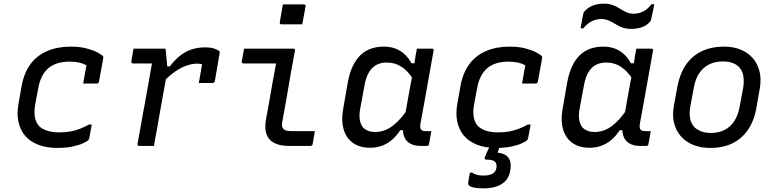

<svg xmlns="http://www.w3.org/2000/svg" viewBox="-20 -798 4240 1050"><path d="M366 -543Q416 -543 452.5 -533.5Q489 -524 511.5 -512Q534 -500 541 -493Q544 -490 544.5 -487.5Q545 -485 545 -481L521 -350Q521 -348 519 -345.5Q517 -343 514.5 -342Q512 -341 509 -341Q490 -341 471.5 -341Q453 -341 435 -341L437 -353Q441 -376 445 -398.5Q449 -421 453 -441Q434 -451 412 -456Q390 -461 360 -461Q312 -461 277 -445.5Q242 -430 220 -397.5Q198 -365 189 -315L174 -234Q165 -191 170.5 -159Q176 -127 195 -107Q213 -91 240 -82.5Q267 -74 305 -74Q338 -74 365 -79Q392 -84 416.5 -93.5Q441 -103 467 -117H482Q479 -98 475 -79.5Q471 -61 468 -42Q467 -39 466 -36.5Q465 -34 463 -32Q454 -23 431 -13Q408 -3 373.5 4Q339 11 294 11Q234 11 189 -6.5Q144 -24 117 -56Q90 -88 80.5 -133.5Q71 -179 82 -236L98 -326Q111 -399 146.5 -447Q182 -495 238.5 -519Q295 -543 366 -543Z M710 -532Q722 -532 739.5 -532Q757 -532 777 -532Q797 -532 817 -532Q837 -532 855 -532Q873 -532 885 -532Q885 -532 886.5 -520.5Q888 -509 889.5 -492Q891 -475 892.5 -458Q894 -441 895 -429Q896 -417 896 -417Q890 -381 883 -341.5Q876 -302 868.5 -261.5Q861 -221 854 -180.5Q847 -140 840 -100Q835 -74 830.5 -49Q826 -24 822 0Q802 0 782 0Q762 0 741 0Q738 0 735.5 -1.5Q733 -3 732.5 -5Q732 -7 732 -11Q740 -52 747.5 -96Q755 -140 763.5 -185.5Q772 -231 780 -276Q788 -321 796 -365Q804 -409 811 -451H794Q780 -451 765.5 -451Q751 -451 736.5 -451Q722 -451 707 -451Q704 -451 702 -452.5Q700 -454 699 -456.5Q698 -459 698 -462Q701 -479 704 -496.5Q707 -514 710 -532ZM1100 -539Q1131 -539 1151 -532.5Q1171 -526 1178 -519Q1180 -518 1180.5 -516.5Q1181 -515 1181.5 -513.5Q1182 -512 1181.5 -510.5Q1181 -509 1181 -507L1155 -355Q1154 -352 1153 -350Q1152 -348 1150 -346.5Q1148 -345 1146 -344.5Q1144 -344 1141 -344Q1123 -344 1104.5 -344Q1086 -344 1067 -344L1070 -359Q1074 -381 1077.5 -402Q1081 -423 1085 -447Q1079 -448 1073 -449Q1067 -450 1058 -450Q1033 -450 1003.5 -440.5Q974 -431 940.5 -408.5Q907 -386 868 -346L874 -435H909Q936 -471 965.5 -494Q995 -517 1029 -528Q1063 -539 1100 -539Z M1315 -532Q1360 -532 1404.5 -532Q1449 -532 1494 -532Q1539 -532 1584 -532Q1587 -532 1589 -531Q1591 -530 1592.5 -527.5Q1594 -525 1593 -521Q1584 -473 1575.5 -426Q1567 -379 1559 -331Q1551 -283 1542.5 -235Q1534 -187 1525 -139Q1521 -121 1522 -110.5Q1523 -100 1531 -92Q1537 -86 1547.5 -83.5Q1558 -81 1576 -81Q1602 -81 1631.5 -81Q1661 -81 1686 -81H1702Q1699 -63 1696 -46Q1693 -29 1690 -11Q1689 -5 1685.5 -2.5Q1682 0 1677 0Q1671 0 1652 0Q1633 0 1608.5 0Q1584 0 1563 0Q1520 0 1492.5 -10.5Q1465 -21 1450.5 -40Q1436 -59 1432.5 -85Q1429 -111 1434 -142Q1442 -182 1448.5 -220.5Q1455 -259 1462 -297.5Q1469 -336 1475.5 -374.5Q1482 -413 1490 -451H1472Q1445 -451 1418.5 -451Q1392 -451 1365 -451Q1338 -451 1311 -451Q1307 -451 1304 -454Q1301 -457 1302 -462Q1305 -479 1308.5 -497Q1312 -515 1315 -532ZM1527 -774Q1541 -774 1555.5 -774Q1570 -774 1584.5 -774Q1599 -774 1613.5 -774Q1628 -774 1642 -774Q1647 -774 1649.5 -771Q1652 -768 1651 -763L1633 -665Q1619 -665 1605 -665Q1591 -665 1576 -665Q1561 -665 1547 -665Q1533 -665 1519 -665Q1514 -665 1511.5 -668Q1509 -671 1510 -676Z M2078 -543Q2114 -543 2142 -532.5Q2170 -522 2192 -502Q2214 -482 2230 -452H2257L2242 -361Q2213 -408 2177 -432Q2141 -456 2096 -456Q2063 -456 2039 -443.5Q2015 -431 1998.5 -404Q1982 -377 1974 -334L1950 -205Q1943 -168 1948 -141Q1953 -114 1968 -98Q1979 -88 1995 -82Q2011 -76 2031 -76Q2062 -76 2091.5 -88.5Q2121 -101 2152 -131Q2183 -161 2217 -212L2194 -86H2169Q2149 -55 2124 -33.5Q2099 -12 2069 -1Q2039 10 2003 10Q1961 10 1929.5 -5Q1898 -20 1879 -48Q1860 -76 1854 -115Q1848 -154 1857 -204L1882 -348Q1892 -401 1910 -438Q1928 -475 1953.5 -498.5Q1979 -522 2010.5 -532.5Q2042 -543 2078 -543ZM2260 -532Q2281 -532 2301 -532Q2321 -532 2342 -532Q2346 -532 2348 -530.5Q2350 -529 2351 -526.5Q2352 -524 2351 -520Q2339 -454 2327 -386Q2315 -318 2303 -251Q2291 -184 2279 -120Q2276 -100 2282 -90.5Q2288 -81 2307 -81Q2312 -81 2316.5 -81Q2321 -81 2324 -81H2339Q2336 -63 2332.5 -44.5Q2329 -26 2326 -9Q2325 -4 2322 -2Q2319 0 2315 0Q2309 0 2299 0Q2289 0 2280 0Q2244 0 2220.5 -14.5Q2197 -29 2188.5 -56Q2180 -83 2186 -120Q2196 -172 2205 -223.5Q2214 -275 2223.5 -326.5Q2233 -378 2243 -430Q2246 -445 2248 -461Q2250 -477 2253 -494.5Q2256 -512 2260 -532Z M2766 -543Q2816 -543 2852.5 -533.5Q2889 -524 2911.5 -512Q2934 -500 2941 -493Q2944 -490 2944.5 -487.5Q2945 -485 2945 -481L2921 -350Q2921 -348 2919 -345.5Q2917 -343 2914.5 -342Q2912 -341 2909 -341Q2890 -341 2871.5 -341Q2853 -341 2835 -341L2837 -353Q2841 -376 2845 -398.5Q2849 -421 2853 -441Q2834 -451 2812 -456Q2790 -461 2760 -461Q2712 -461 2677 -445.5Q2642 -430 2620 -397.5Q2598 -365 2589 -315L2574 -234Q2565 -191 2570.5 -159Q2576 -127 2595 -107Q2613 -91 2640 -82.5Q2667 -74 2705 -74Q2738 -74 2765 -79Q2792 -84 2816.5 -93.5Q2841 -103 2867 -117H2882Q2879 -98 2875 -79.5Q2871 -61 2868 -42Q2867 -39 2866 -36.5Q2865 -34 2863 -32Q2854 -23 2831 -13Q2808 -3 2773.5 4Q2739 11 2694 11Q2634 11 2589 -6.5Q2544 -24 2517 -56Q2490 -88 2480.5 -133.5Q2471 -179 2482 -236L2498 -326Q2511 -399 2546.5 -447Q2582 -495 2638.5 -519Q2695 -543 2766 -543ZM2726 -36Q2723 -29 2720.5 -20.5Q2718 -12 2715 -4Q2712 4 2709.5 12Q2707 20 2705 27L2702 37Q2740 40 2758.5 62Q2777 84 2772 125Q2766 179 2728 205.5Q2690 232 2624 232Q2590 232 2571.5 228Q2553 224 2546 217Q2539 210 2540 203Q2542 192 2543.5 182Q2545 172 2547 162.5Q2549 153 2550 146H2562Q2573 154 2587.5 158Q2602 162 2627 162Q2655 162 2674 151.5Q2693 141 2695 117Q2698 96 2686 85.5Q2674 75 2640 75Q2634 75 2631.5 71.5Q2629 68 2631 62Q2636 51 2640.5 40.5Q2645 30 2650 19.5Q2655 9 2659.5 -1.5Q2664 -12 2669 -22Q2671 -28 2675.5 -31Q2680 -34 2691.5 -35Q2703 -36 2726 -36Z M3278 -543Q3314 -543 3342 -532.5Q3370 -522 3392 -502Q3414 -482 3430 -452H3457L3442 -361Q3413 -408 3377 -432Q3341 -456 3296 -456Q3263 -456 3239 -443.5Q3215 -431 3198.5 -404Q3182 -377 3174 -334L3150 -205Q3143 -168 3148 -141Q3153 -114 3168 -98Q3179 -88 3195 -82Q3211 -76 3231 -76Q3262 -76 3291.5 -88.5Q3321 -101 3352 -131Q3383 -161 3417 -212L3394 -86H3369Q3349 -55 3324 -33.5Q3299 -12 3269 -1Q3239 10 3203 10Q3161 10 3129.5 -5Q3098 -20 3079 -48Q3060 -76 3054 -115Q3048 -154 3057 -204L3082 -348Q3092 -401 3110 -438Q3128 -475 3153.5 -498.5Q3179 -522 3210.5 -532.5Q3242 -543 3278 -543ZM3460 -532Q3481 -532 3501 -532Q3521 -532 3542 -532Q3546 -532 3548 -530.5Q3550 -529 3551 -526.5Q3552 -524 3551 -520Q3539 -454 3527 -386Q3515 -318 3503 -251Q3491 -184 3479 -120Q3476 -100 3482 -90.5Q3488 -81 3507 -81Q3512 -81 3516.5 -81Q3521 -81 3524 -81H3539Q3536 -63 3532.5 -44.5Q3529 -26 3526 -9Q3525 -4 3522 -2Q3519 0 3515 0Q3509 0 3499 0Q3489 0 3480 0Q3444 0 3420.5 -14.5Q3397 -29 3388.5 -56Q3380 -83 3386 -120Q3396 -172 3405 -223.5Q3414 -275 3423.5 -326.5Q3433 -378 3443 -430Q3446 -445 3448 -461Q3450 -477 3453 -494.5Q3456 -512 3460 -532ZM3445 -723Q3473 -723 3497 -735Q3521 -747 3543 -775H3558Q3556 -764 3553 -749Q3550 -734 3547 -720.5Q3544 -707 3542 -697Q3541 -691 3539 -686Q3537 -681 3529 -673Q3512 -656 3487 -648Q3462 -640 3431 -640Q3403 -640 3382.5 -648Q3362 -656 3344.5 -667Q3327 -678 3308.5 -686Q3290 -694 3268 -694Q3240 -694 3215 -681Q3190 -668 3170 -643H3155Q3157 -654 3159.5 -668Q3162 -682 3164.5 -696Q3167 -710 3169 -718Q3170 -725 3172.5 -730Q3175 -735 3182 -742Q3201 -760 3226 -769Q3251 -778 3282 -778Q3311 -778 3331.5 -770Q3352 -762 3369.5 -751Q3387 -740 3405 -731.5Q3423 -723 3445 -723Z M3940 -543Q3992 -543 4032 -526Q4072 -509 4098 -478.5Q4124 -448 4134 -406Q4144 -364 4135 -314L4117 -210Q4105 -140 4072 -90.5Q4039 -41 3987 -15Q3935 11 3864 11Q3811 11 3770 -6Q3729 -23 3702.5 -54Q3676 -85 3666 -126.5Q3656 -168 3665 -218L3684 -322Q3697 -393 3730 -442Q3763 -491 3816 -517Q3869 -543 3940 -543ZM3933 -462Q3889 -462 3856.5 -445Q3824 -428 3803.5 -397Q3783 -366 3775 -322L3755 -215Q3749 -184 3753.5 -153.5Q3758 -123 3778 -102Q3793 -88 3815 -79.5Q3837 -71 3868 -71Q3912 -71 3944 -88Q3976 -105 3996 -136.5Q4016 -168 4024 -210L4044 -316Q4050 -349 4045.5 -380Q4041 -411 4021 -432Q4007 -446 3985.5 -454Q3964 -462 3933 -462Z"/></svg>

Font: Rec Mono Linear
Style: Italic
Weight: 400
Italic angle: -10°
Monospace: yes
Version: Version 1.085; ttfautohint (v1.8.4.7-5d5b)